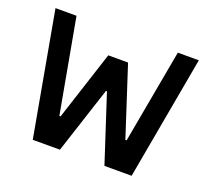

<svg xmlns="http://www.w3.org/2000/svg" viewBox="-93 -615 795 730"><g transform="rotate(20 305.0 -250.0)"><path d="M105 0 15 -500H100L169 -120H174L265 -400H345L436 -120H441L510 -500H595L505 0H395L307 -270H303L215 0Z"/></g></svg>

Font: Cuprum
Style: Regular
Weight: 400
Designer: Jovanny Lemonad
Foundry: Jovanny Lemonad
Version: Version 3.000